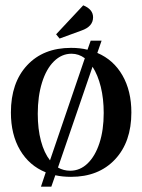

<svg xmlns="http://www.w3.org/2000/svg" viewBox="-20 -656 534 722"><path d="M474 -233Q474 -122 412.5 -56.5Q351 9 247 9Q215 9 188 3L173 46H134L152 -8Q90 -33 55.5 -91.5Q21 -150 21 -233Q21 -345 82 -410.5Q143 -476 247 -476Q282 -476 309 -469L321 -503H362L346 -457Q407 -431 440.5 -372.5Q474 -314 474 -233ZM168 -53 299 -437Q276 -454 249 -454Q212 -454 183 -425.5Q154 -397 138 -345.5Q122 -294 122 -228Q122 -171 134 -126Q146 -81 168 -53ZM370 -231Q370 -285 359 -329.5Q348 -374 328 -405L198 -26Q219 -14 244 -14Q281 -14 309.5 -41.5Q338 -69 354 -118Q370 -167 370 -231ZM330 -591Q330 -556 286 -541L204 -511L191 -527L293 -636Q330 -621 330 -591Z"/></svg>

Font: Katibeh
Style: Regular
Weight: 400
Designer: Arabic design by Kourosh Beigpour, Latin design by Eduardo Tunni, engineering by Lasse Fister
Version: Version 1.000